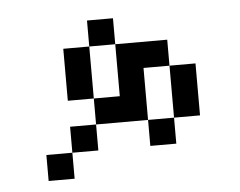

<svg xmlns="http://www.w3.org/2000/svg" viewBox="-37 -543 574 460"><g transform="rotate(-5 250.0 -312.5)"><path d="M125 -187.5H62.5V-125H125ZM125 -187.5H187.5V-250H125ZM187.5 -250H312.5V-187.5H375V-250H312.5Q312.5 -250 312.5 -375H375Q375 -375 375 -250H437.5Q437.5 -250 437.5 -375H375V-437.5H250Q250 -437.5 250 -312.5H187.5ZM187.5 -312.5Q187.5 -312.5 187.5 -437.5H125Q125 -437.5 125 -312.5ZM187.5 -437.5H250V-500H187.5Z"/></g></svg>

Font: UnifontExMono
Style: Regular
Weight: 500
Version: Version 15.0.06